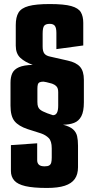

<svg xmlns="http://www.w3.org/2000/svg" viewBox="-20 -642 467 950"><path d="M212 288Q145 288 106 279Q67 270 50.5 251Q34 232 34 204V76L164 67V151Q164 165 172.5 173Q181 181 201 181Q216 181 223.5 176.5Q231 172 233.5 162.5Q236 153 236 138V92Q236 56 221 41Q206 26 183 18L117 -3Q72 -18 52 -42.5Q32 -67 32 -119V-233Q32 -261 41 -280Q50 -299 74 -309.5Q98 -320 142 -321Q103 -335 80.5 -356Q58 -377 58 -416V-518Q58 -557 71.5 -579.5Q85 -602 121.5 -612Q158 -622 226 -622Q297 -622 332.5 -612Q368 -602 380 -581.5Q392 -561 392 -529V-417L259 -399V-479Q259 -504 251.5 -514Q244 -524 226 -524Q207 -524 199 -515Q191 -506 191 -475V-412Q191 -388 199.5 -377Q208 -366 228 -362L316 -342Q357 -333 376 -311.5Q395 -290 395 -247V-136Q395 -91 382.5 -67Q370 -43 346.5 -34Q323 -25 292 -25Q326 -16 341.5 -2Q357 12 361.5 31.5Q366 51 366 79V185Q366 221 350 243.5Q334 266 300.5 277Q267 288 212 288ZM242 -72Q255 -72 261.5 -83.5Q268 -95 268 -120V-186Q268 -206 259 -215Q250 -224 238 -228Q231 -230 227 -231Q223 -232 219 -233Q215 -234 209.5 -235.5Q204 -237 195 -238Q182 -238 175.5 -234.5Q169 -231 167 -223Q165 -215 165 -202V-138Q165 -122 168.5 -113.5Q172 -105 178 -100Q184 -95 192 -91Q205 -85 214 -81.5Q223 -78 230 -76Q237 -74 242 -72Z"/></svg>

Font: Smooch Sans ExtraBold
Style: Regular
Weight: 800
Designer: Robert E. Leuschke
Foundry: Robert E. Leuschke
Version: Version 1.010